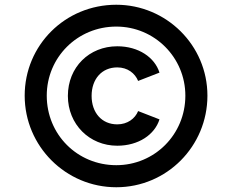

<svg xmlns="http://www.w3.org/2000/svg" viewBox="-20 -777 978 809"><path d="M470 12C683 12 854 -161 854 -374C854 -587 680 -757 470 -757C254 -757 84 -586 84 -374C84 -161 257 12 470 12ZM470 -81C306 -81 177 -210 177 -374C177 -535 306 -665 470 -665C631 -665 761 -535 761 -374C761 -210 631 -81 470 -81ZM474 -163C564 -163 632 -210 652 -274L562 -309C549 -277 517 -253 474 -253C409 -253 366 -302 366 -373C366 -444 409 -493 474 -493C518 -493 549 -468 562 -436L652 -471C632 -535 564 -582 474 -582C356 -582 266 -494 266 -373C266 -253 357 -163 474 -163Z"/></svg>

Font: Plus Jakarta Sans
Style: Bold
Weight: 700
Designer: Gumpita Rahayu
Foundry: Tokotype
Version: Version 2.071;gftools[0.9.30]